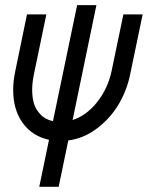

<svg xmlns="http://www.w3.org/2000/svg" viewBox="-20 -531 570 740"><path d="M131.3 189 168.9 7.8Q105 -5.9 67.9 -56.6Q30.8 -107.4 30.8 -184.6Q30.8 -218.8 39.1 -257.8L84 -475.6H158.7L110.4 -243.2Q104 -211.9 104 -184.6Q104 -156.7 110.4 -133.5Q116.7 -110.4 135.5 -90.3Q154.3 -70.3 184.1 -64L277.3 -511.2H351.6L259.8 -68.4Q314 -85.9 355 -138.2Q396 -190.4 410.2 -257.8L455.6 -475.6H529.8L481.4 -243.2Q469.2 -183.6 438 -130.1Q406.7 -76.7 355.2 -37.1Q303.7 2.4 243.2 10.3L206.1 189Z"/></svg>

Font: Anka/Coder Condensed
Style: Italic
Weight: 400
Width: 4
Italic angle: -12°
Monospace: yes
Version: Version 001.100